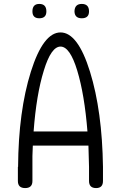

<svg xmlns="http://www.w3.org/2000/svg" viewBox="-20 -957 665 977"><path d="M288 -792C229.3 -792 179 -725.3 137 -592C95 -458 73.3 -296.7 72 -108H71V-36C71 -12 83.3 0 108 0C132.7 0 145 -12 145 -36V-108C144.3 -145.3 145 -181.3 147 -216H430C430.7 -181.3 431.7 -145.3 433 -108V-36C433 -12 445 0 469 0C492.3 0 504 -12 504 -36V-108C501.3 -297.3 479.3 -458.7 438 -592C396.7 -725.3 346.7 -792 288 -792ZM425 -288H151C160.3 -413.3 177.7 -516.7 203 -598C227.7 -679.3 256 -720 288 -720C320 -720 348.3 -679.3 373 -598C397.7 -516.7 415 -413.3 425 -288ZM396 -937C372 -937 359.7 -924.3 359 -899C359.7 -875.7 372 -864 396 -864C420.7 -864 433 -875.7 433 -899C433 -924.3 420.7 -937 396 -937ZM180 -937C156.7 -937 145 -924.3 145 -899C145 -875.7 156.7 -864 180 -864C204 -864 216 -875.7 216 -899C216 -924.3 204 -937 180 -937Z"/></svg>

Font: Semi-Coder
Style: Regular
Weight: 400
Version: 0.1000